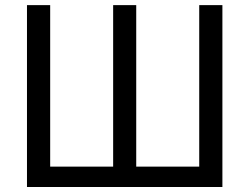

<svg xmlns="http://www.w3.org/2000/svg" viewBox="-20 -748 998 768"><path d="M180.7 -727.5V-81.5H432.6V-727.5H524.9V-81.5H776.9V-727.5H869.6V0H87.9V-727.5Z"/></svg>

Font: Inter RS Variable
Style: Regular
Weight: 400
Designer: Rasmus Andersson (customised by Maria Ramos and Noel Pretorius)
Foundry: rsms
Version: Version 3.001;Glyphs 3.2.3 (3260)